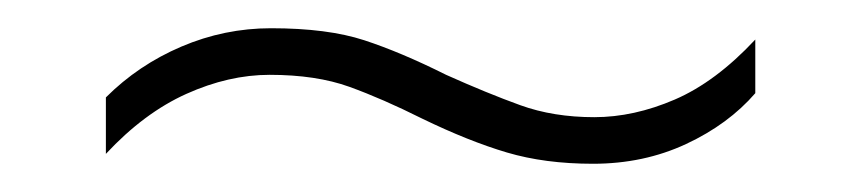

<svg xmlns="http://www.w3.org/2000/svg" viewBox="-20 -421 610 136"><path d="M279 -337Q251 -351 227.5 -359.5Q204 -368 171 -368Q142 -368 112 -354.5Q82 -341 55 -312V-352Q78 -375 108.5 -388Q139 -401 172 -401Q212 -401 238 -392.5Q264 -384 296 -368Q325 -355 348.5 -346.5Q372 -338 401 -338Q429 -338 458 -350.5Q487 -363 515 -393V-355Q496 -333 466 -319Q436 -305 400 -305Q366 -305 339 -313Q312 -321 279 -337Z"/></svg>

Font: Noto Sans ExtraLight
Style: Regular
Weight: 200
Designer: Monotype Design Team
Foundry: Monotype Imaging Inc.
Version: Version 2.007